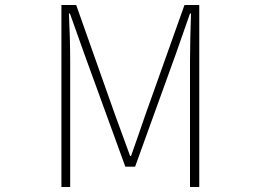

<svg xmlns="http://www.w3.org/2000/svg" viewBox="-20 -746 1040 766"><path d="M225 0H260V-502C260 -559 258 -633 255 -692H259L316 -532L480 -81H519L682 -532L738 -692H742C740 -633 738 -559 738 -502V0H775V-726H716L560 -288C541 -234 523 -179 503 -124H499C479 -179 459 -234 439 -288L284 -726H225Z"/></svg>

Font: Harano Aji Gothic ExtraLight
Style: Regular
Weight: 250
Foundry: Masamichi Hosoda
Version: HaranoAjiGothic-ExtraLight version 20230610;ttx 4.39.4